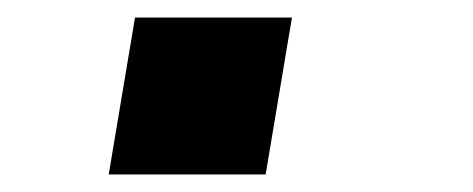

<svg xmlns="http://www.w3.org/2000/svg" viewBox="-20 -199 540 219"><path d="M104 0 134 -179H313L283 0Z"/></svg>

Font: Iosevka SS04 Extrabold
Style: Italic
Weight: 800
Italic angle: -9°
Monospace: yes
Designer: Belleve Invis
Foundry: Belleve Invis
Version: Version 19.0.0; ttfautohint (v1.8.4)